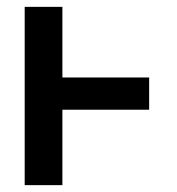

<svg xmlns="http://www.w3.org/2000/svg" viewBox="-20 -540 515 560"><path d="M52 0V-520H162V-314H415V-220H162V0Z"/></svg>

Font: Iosevka QP
Style: Bold
Weight: 700
Designer: Belleve Invis
Foundry: Belleve Invis
Version: Version 20.0.0; ttfautohint (v1.8.4)